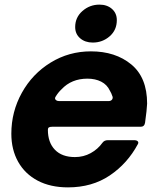

<svg xmlns="http://www.w3.org/2000/svg" viewBox="-20 -798 684 830"><path d="M29 -220Q29 -315 74.5 -397Q120 -479 199 -527.5Q278 -576 373 -576Q479 -576 547.5 -519.5Q616 -463 616 -350Q615 -324 607 -267Q604 -250 588 -250H205Q195 -250 191 -247Q187 -244 187 -237Q187 -182 217.5 -150.5Q248 -119 304 -119Q341 -119 372 -136Q403 -153 423 -181Q431 -192 446 -192H560Q571 -192 575.5 -187Q580 -182 576 -175Q531 -91 454.5 -39.5Q378 12 274 12Q198 12 143 -17Q88 -46 58.5 -98.5Q29 -151 29 -220ZM449 -361Q458 -361 463 -366Q468 -371 467 -379Q461 -397 455 -406Q443 -432 417.5 -445Q392 -458 358 -458Q289 -458 246 -412Q232 -399 221 -381Q218 -377 218 -373Q218 -368 223 -364.5Q228 -361 236 -361ZM305 -681Q305 -723 336.5 -750.5Q368 -778 410 -778Q443 -778 464 -759.5Q485 -741 485 -711Q485 -668 454 -641Q423 -614 381 -614Q348 -614 326.5 -632.5Q305 -651 305 -681Z"/></svg>

Font: Open Sauce Two ExtraBold Italic
Style: Regular
Weight: 800
Italic angle: -10°
Designer: Alfredo Marco Pradil
Foundry: Creative Sauce Fz LLC
Version: Version 1.477